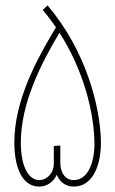

<svg xmlns="http://www.w3.org/2000/svg" viewBox="-20 -690 427 710"><path d="M125 0C157 0 180 -21 190 -44C199 -21 219 0 253 0C327 0 356 -88 353 -174C349 -298 299 -501 156 -670L138 -653C156 -632 172 -610 187 -589C117 -473 33 -320 33 -163C33 -75 60 0 125 0ZM203 -89V-152L179 -150V-85C179 -48 152 -24 125 -24C89 -24 57 -68 57 -163C57 -310 134 -459 200 -569C291 -427 326 -274 329 -172C332 -93 307 -24 252 -24C224 -24 203 -48 203 -89Z"/></svg>

Font: Noto Sans Arabic ExtCond Thin
Style: Regular
Weight: 100
Width: 2
Designer: Monotype Design Team, Nadine Chahine, Nizar Qandah and Khaled Hosny
Foundry: Monotype Imaging Inc.
Version: Version 2.012